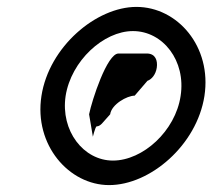

<svg xmlns="http://www.w3.org/2000/svg" viewBox="-20 -732 615 556"><path d="M100 -454C78 -312 180 -196 296 -196C415 -196 550 -312 572 -454C594 -597 494 -712 375 -712C259 -712 122 -597 100 -454ZM170 -454C186 -556 280 -642 365 -642C452 -642 519 -556 503 -454C488 -353 394 -267 307 -267C222 -267 155 -353 170 -454ZM238 -401 249 -336C248 -332 256 -366 260 -366C266 -366 271 -370 275 -374L299 -401C303 -430 348 -455 370 -455L407 -498C419 -502 431 -516 434 -536C437 -557 430 -576 407 -577H323C290 -577 246 -441 238 -401Z"/></svg>

Font: Ampere
Style: CndIta
Weight: 400
Version: Version 1